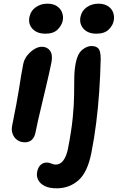

<svg xmlns="http://www.w3.org/2000/svg" viewBox="-20 -763 639 1043"><path d="M115 10Q91 10 73.5 -2.5Q56 -15 48.5 -36Q41 -57 46 -80Q60 -150 69 -198Q78 -246 83.5 -281.5Q89 -317 94 -348Q99 -379 106 -414Q111 -440 127.5 -461Q144 -482 165.5 -495.5Q187 -509 207 -509Q236 -509 251.5 -488Q267 -467 260 -427Q256 -406 247.5 -368Q239 -330 228 -283.5Q217 -237 206 -191Q195 -145 186 -106Q177 -67 173 -44Q168 -18 153.5 -4Q139 10 115 10ZM227 -580Q181 -580 156.5 -606.5Q132 -633 140 -671Q147 -705 174.5 -724Q202 -743 237 -743Q270 -743 290 -729Q310 -715 317.5 -694Q325 -673 321 -652Q316 -626 293.5 -603Q271 -580 227 -580ZM288 260Q248 260 223 247.5Q198 235 187.5 214.5Q177 194 182 170Q187 145 201 132.5Q215 120 234 120Q241 120 246.5 121.5Q252 123 257.5 125Q263 127 269 129Q275 131 284 131Q307 131 324 108.5Q341 86 349 46Q368 -51 375 -122Q382 -193 382.5 -245.5Q383 -298 383.5 -341Q384 -384 392 -424Q402 -472 427 -492.5Q452 -513 477 -513Q502 -513 514.5 -499.5Q527 -486 527 -443Q525 -353 519 -266Q513 -179 502.5 -95Q492 -11 476 69Q455 174 405.5 217Q356 260 288 260ZM504 -580Q458 -580 434 -606.5Q410 -633 417 -671Q424 -705 451.5 -724Q479 -743 515 -743Q547 -743 567.5 -729Q588 -715 595 -694Q602 -673 598 -652Q594 -626 571 -603Q548 -580 504 -580Z"/></svg>

Font: Shantell Sans SemiBold
Style: Italic
Weight: 600
Italic angle: -11°
Designer: Stephen Nixon, Anya Danilova, Shantell Martin
Foundry: Arrow Type
Version: Version 1.011;[c5ecc13dd]